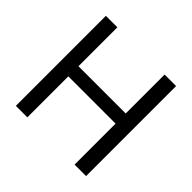

<svg xmlns="http://www.w3.org/2000/svg" viewBox="-177 -912 1097 1097"><g transform="rotate(45 371.5 -364.0)"><path d="M87.9 0V-727.5H180.7V-413.1H562.5V-727.5H655.3V0H562.5V-331.1H180.7V0Z"/></g></svg>

Font: Inter-Regular
Style: Regular
Weight: 400
Designer: Rasmus Andersson
Foundry: rsms
Version: Version 4.000;git-a52131595